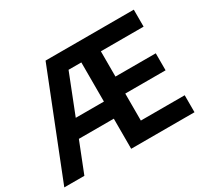

<svg xmlns="http://www.w3.org/2000/svg" viewBox="-144 -953 1267 1176"><g transform="rotate(-30 489.5 -365.0)"><path d="M144 0H2L291 -730H915V-609.9H612.8V-431.2H897.9V-311H612.8V-120.1H922.9V0H475.1V-212.9H228ZM275.9 -334H475.1V-610.8H384.8Z"/></g></svg>

Font: Sora SemiBold
Style: Regular
Weight: 600
Designer: Jonathan Barnbrook, Julián Moncada
Foundry: Barnbrook Fonts
Version: Version 2.000